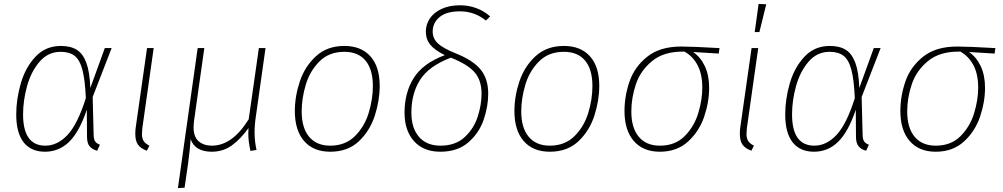

<svg xmlns="http://www.w3.org/2000/svg" viewBox="-20 -766 5130 982"><path d="M442 -316 516 -520H551L454 -270L459 -74Q460 -51 468 -41Q476 -31 491 -26L477 5Q453 -1 439 -17Q425 -33 425 -67L424 -205Q386 -92 334 -41Q282 10 210 10Q139 10 101 -38Q63 -86 63 -181Q63 -259 86.5 -340Q110 -421 161.5 -476Q213 -531 291 -531Q341 -531 372.5 -511.5Q404 -492 421.5 -445Q439 -398 442 -316ZM98 -181Q98 -21 212 -21Q274 -21 325.5 -76Q377 -131 419 -264Q415 -358 401.5 -409Q388 -460 361.5 -480.5Q335 -501 290 -501Q226 -501 182.5 -450.5Q139 -400 118.5 -326Q98 -252 98 -181Z M708 -111Q706 -89 706 -82Q706 -58 715 -44.5Q724 -31 744 -21L731 5Q699 -7 685.5 -26.5Q672 -46 672 -80Q672 -101 674 -113L732 -520H766Z M1282 -89Q1282 -44 1292 1L1261 6Q1250 -44 1250 -81Q1250 -100 1251 -111Q1210 -54 1165.5 -22Q1121 10 1063 10Q978 10 955 -54Q952 -5 942 70L924 194L890 196L991 -520H1025L972 -145Q970 -125 970 -116Q970 -66 996 -43.5Q1022 -21 1064 -21Q1168 -21 1252 -156L1304 -520H1338L1289 -173Q1282 -128 1282 -89Z M1488 -198Q1488 -273 1513.5 -349.5Q1539 -426 1596 -478.5Q1653 -531 1741 -531Q1827 -531 1874.5 -478Q1922 -425 1922 -327Q1922 -252 1897 -174.5Q1872 -97 1815.5 -43.5Q1759 10 1669 10Q1583 10 1535.5 -44.5Q1488 -99 1488 -198ZM1887 -326Q1887 -411 1849.5 -456Q1812 -501 1741 -501Q1663 -501 1614 -452Q1565 -403 1544 -333Q1523 -263 1523 -196Q1523 -112 1561 -66.5Q1599 -21 1669 -21Q1746 -21 1795 -69.5Q1844 -118 1865.5 -188Q1887 -258 1887 -326Z M2487 -682 2465 -661Q2407 -708 2333 -708Q2263 -708 2228 -678.5Q2193 -649 2193 -605Q2193 -569 2219.5 -544Q2246 -519 2311 -493Q2399 -458 2438 -410.5Q2477 -363 2477 -287Q2477 -221 2453.5 -153Q2430 -85 2375 -37.5Q2320 10 2232 10Q2146 10 2097.5 -44Q2049 -98 2049 -190Q2049 -292 2096 -367Q2143 -442 2255 -484Q2204 -509 2181 -537Q2158 -565 2158 -605Q2158 -641 2178.5 -671.5Q2199 -702 2238.5 -720.5Q2278 -739 2334 -739Q2376 -739 2416 -724.5Q2456 -710 2487 -682ZM2084 -190Q2084 -111 2123 -66Q2162 -21 2233 -21Q2310 -21 2357 -65Q2404 -109 2423.5 -170Q2443 -231 2443 -287Q2443 -355 2407.5 -396Q2372 -437 2286 -471Q2173 -428 2128.5 -357.5Q2084 -287 2084 -190Z M2611 -198Q2611 -273 2636.5 -349.5Q2662 -426 2719 -478.5Q2776 -531 2864 -531Q2950 -531 2997.5 -478Q3045 -425 3045 -327Q3045 -252 3020 -174.5Q2995 -97 2938.5 -43.5Q2882 10 2792 10Q2706 10 2658.5 -44.5Q2611 -99 2611 -198ZM3010 -326Q3010 -411 2972.5 -456Q2935 -501 2864 -501Q2786 -501 2737 -452Q2688 -403 2667 -333Q2646 -263 2646 -196Q2646 -112 2684 -66.5Q2722 -21 2792 -21Q2869 -21 2918 -69.5Q2967 -118 2988.5 -188Q3010 -258 3010 -326Z M3174 -198Q3174 -275 3200 -350Q3226 -425 3291 -476.5Q3356 -528 3464 -528Q3521 -528 3660 -520L3656 -492L3525 -500Q3563 -474 3585 -427.5Q3607 -381 3607 -317Q3607 -244 3581.5 -169Q3556 -94 3499 -42Q3442 10 3355 10Q3269 10 3221.5 -45Q3174 -100 3174 -198ZM3572 -318Q3572 -386 3548 -432Q3524 -478 3481 -502H3471Q3374 -502 3315 -453.5Q3256 -405 3232.5 -335.5Q3209 -266 3209 -196Q3209 -112 3247 -66.5Q3285 -21 3355 -21Q3433 -21 3481.5 -69.5Q3530 -118 3551 -186.5Q3572 -255 3572 -318Z M3800 -111Q3798 -89 3798 -82Q3798 -58 3807 -44.5Q3816 -31 3836 -21L3823 5Q3791 -7 3777.5 -26.5Q3764 -46 3764 -80Q3764 -101 3766 -113L3824 -520H3858ZM3899 -744 3864 -602H3840L3860 -746Z M4375 -316 4449 -520H4484L4387 -270L4392 -74Q4393 -51 4401 -41Q4409 -31 4424 -26L4410 5Q4386 -1 4372 -17Q4358 -33 4358 -67L4357 -205Q4319 -92 4267 -41Q4215 10 4143 10Q4072 10 4034 -38Q3996 -86 3996 -181Q3996 -259 4019.5 -340Q4043 -421 4094.5 -476Q4146 -531 4224 -531Q4274 -531 4305.5 -511.5Q4337 -492 4354.5 -445Q4372 -398 4375 -316ZM4031 -181Q4031 -21 4145 -21Q4207 -21 4258.5 -76Q4310 -131 4352 -264Q4348 -358 4334.5 -409Q4321 -460 4294.5 -480.5Q4268 -501 4223 -501Q4159 -501 4115.5 -450.5Q4072 -400 4051.5 -326Q4031 -252 4031 -181Z M4585 -198Q4585 -275 4611 -350Q4637 -425 4702 -476.5Q4767 -528 4875 -528Q4932 -528 5071 -520L5067 -492L4936 -500Q4974 -474 4996 -427.5Q5018 -381 5018 -317Q5018 -244 4992.5 -169Q4967 -94 4910 -42Q4853 10 4766 10Q4680 10 4632.5 -45Q4585 -100 4585 -198ZM4983 -318Q4983 -386 4959 -432Q4935 -478 4892 -502H4882Q4785 -502 4726 -453.5Q4667 -405 4643.5 -335.5Q4620 -266 4620 -196Q4620 -112 4658 -66.5Q4696 -21 4766 -21Q4844 -21 4892.5 -69.5Q4941 -118 4962 -186.5Q4983 -255 4983 -318Z"/></svg>

Font: FiraGO UltraLight
Style: Italic
Weight: 200
Italic angle: -8°
Designer: bBox Type GmbH
Foundry: bBox Type GmbH
Version: Version 1.001